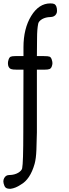

<svg xmlns="http://www.w3.org/2000/svg" viewBox="-20 -784 410 1146"><path d="M37.1 342.8Q13.7 342.8 6.8 326.2Q0 309.6 0 298.8Q0 288.1 4.9 279.3Q14.6 260.7 35.2 260.7Q36.1 260.7 37.1 260.7Q67.4 259.8 88.9 247.1Q109.4 234.4 112.3 220.7Q119.1 187.5 119.1 2.9Q119.1 -181.6 120.1 -368.2H79.1Q54.7 -368.2 44.9 -372.1Q27.3 -379.9 27.3 -407.2Q27.3 -417 31.7 -429.7Q36.1 -442.4 44.4 -445.8Q52.7 -449.2 72.3 -449.2H120.1V-502Q120.1 -613.3 166 -688.5Q211.9 -763.7 280.3 -763.7Q296.9 -763.7 304.7 -759.8Q320.3 -751 320.3 -718.8Q320.3 -708 315.4 -700.2Q305.7 -682.6 279.3 -682.1Q252.9 -681.6 231.4 -669.9Q210.9 -657.2 208 -642.6Q201.2 -608.4 201.2 -556.6Q201.2 -504.9 200.2 -449.2H241.2Q267.6 -449.2 275.9 -445.8Q284.2 -442.4 288.6 -429.2Q293 -416 293 -407.2Q293 -397.5 288.6 -386.2Q284.2 -375 274.9 -371.6Q265.6 -368.2 246.1 -368.2H200.2V5.9Q199.2 57.6 197.3 110.4Q195.3 163.1 186.5 194.3Q160.2 287.1 103.5 318.4Q73.2 338.9 43.9 342.8Z"/></svg>

Font: Semi-Sweet
Style: Book
Weight: 400
Designer: Walter E Stewart
Version: 0.5